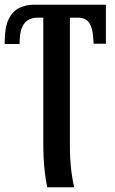

<svg xmlns="http://www.w3.org/2000/svg" viewBox="-20 -556 490 816"><path d="M181 240Q175 216 169.5 167.5Q164 119 164 42V-481H141Q101 -481 82 -454.5Q63 -428 63 -369H0V-378Q0 -441 17 -475Q34 -509 62.5 -522.5Q91 -536 124 -536H430V-370H378L376 -396Q374 -437 359 -459Q344 -481 311 -481H277V56Q277 124 283.5 173.5Q290 223 296 240Z"/></svg>

Font: Noto Serif ExtraCondensed SemiBold
Style: Regular
Weight: 600
Width: 2
Designer: Monotype Design Team
Foundry: Monotype Imaging Inc.
Version: Version 2.015; ttfautohint (v1.8.4.7-5d5b)